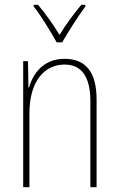

<svg xmlns="http://www.w3.org/2000/svg" viewBox="-20 -783 498 803"><path d="M217 -606H240C266 -651 306 -714 337 -756V-763H320C285 -720 255 -680 229 -637C203 -680 168 -729 139 -763H121V-756C148 -722 191 -653 217 -606ZM250 -537C161 -537 118 -475 101 -416H99L97 -527H77V0H103V-308C103 -445 167 -513 250 -513C317 -513 358 -468 358 -359V0H384V-366C384 -485 336 -537 250 -537Z"/></svg>

Font: Noto Sans Khmer UI Condensed Thin
Style: Regular
Weight: 100
Width: 3
Designer: Danh Hong and the Monotype Design Team
Foundry: Monotype Imaging Inc.
Version: Version 2.002